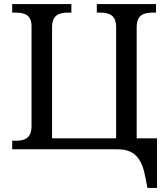

<svg xmlns="http://www.w3.org/2000/svg" viewBox="-20 -734 827 944"><path d="M705 190H752V-54H652V-600C652 -663 689 -672 734 -672H747V-714H456V-672H469C514 -672 551 -663 551 -600V-54H236V-600C236 -663 273 -672 318 -672H331V-714H40V-672H53C97 -672 135 -664 135 -605V-114C135 -51 98 -42 53 -42H40V0H557C638 0 676 40 694 134Z"/></svg>

Font: Noto Serif
Style: Regular
Weight: 400
Designer: Monotype Design Team
Foundry: Monotype Imaging Inc.
Version: Version 2.015